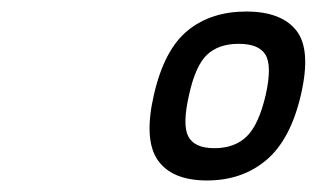

<svg xmlns="http://www.w3.org/2000/svg" viewBox="-20 -685 570 333"><path d="M407 -665Q468 -665 494 -632Q520 -599 502 -521Q484 -443 442 -407.5Q400 -372 339 -372Q278 -372 253.5 -407.5Q229 -443 247 -521Q265 -599 305.5 -632Q346 -665 407 -665ZM352 -428Q387 -428 408 -448.5Q429 -469 441 -521Q452 -571 440.5 -590Q429 -609 394 -609Q359 -609 339 -590Q319 -571 308 -521Q296 -469 306.5 -448.5Q317 -428 352 -428Z"/></svg>

Font: Panefresco 500wt
Style: Italic
Weight: 700
Foundry: Campivisivi & Chank Co
Version: Version 1.000